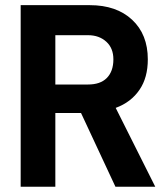

<svg xmlns="http://www.w3.org/2000/svg" viewBox="-20 -710 640 730"><path d="M288.1 -280.3H190.4V0H58.6V-690.4H321.3Q422.9 -690.4 482.4 -634.8Q542 -579.1 542 -484.4Q542 -415 510.7 -369.1Q478.5 -321.3 419.9 -299.8L570.3 0H418.9ZM190.4 -388.7H314.5Q361.3 -388.7 385.7 -413.1Q411.1 -438.5 411.1 -484.4Q411.1 -526.4 384.8 -550.8Q357.4 -576.2 314.5 -576.2H190.4Z"/></svg>

Font: DINish
Style: Bold
Weight: 700
Designer: Bert Driehuis
Foundry: Playbeing
Version: Version 3.008; git-95204e4c-release